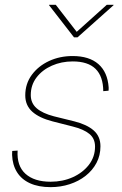

<svg xmlns="http://www.w3.org/2000/svg" viewBox="-20 -769 508 798"><path d="M190.4 8.8Q140.1 8.8 104.7 -7.3Q69.3 -23.4 50.5 -53.7Q31.7 -84 30.3 -125Q30.3 -130.4 30.5 -133.3Q30.8 -136.2 30.8 -141.6L53.2 -143.1Q49.3 -79.6 85.9 -46.6Q122.6 -13.7 190.4 -13.7Q240.7 -13.7 282.5 -32.5Q324.2 -51.3 349.6 -84.2Q375 -117.2 375 -159.7Q375 -193.4 351.3 -212.6Q327.6 -231.9 282.2 -243.2L198.2 -264.6Q143.1 -278.8 114 -304.9Q85 -331.1 85 -372.6Q85 -420.9 112.1 -457.8Q139.2 -494.6 183.8 -515.4Q228.5 -536.1 281.7 -536.1Q350.6 -536.1 388.9 -502.7Q427.2 -469.2 431.6 -405.8Q431.6 -402.3 431.6 -399.4Q431.6 -396.5 431.2 -392.1L409.2 -390.1Q408.7 -451.7 377.2 -482.7Q345.7 -513.7 282.2 -513.7Q235.4 -513.7 195.6 -496.1Q155.8 -478.5 131.8 -447Q107.9 -415.5 107.9 -374Q107.9 -340.3 132.3 -319.1Q156.7 -297.9 204.1 -285.6L289.1 -264.6Q341.3 -251.5 369.4 -226.8Q397.5 -202.1 397.5 -161.1Q397.5 -123 381.1 -92Q364.7 -61 335.9 -38.3Q307.1 -15.6 269.5 -3.4Q231.9 8.8 190.4 8.8ZM211.9 -749 298.8 -636.7 423.8 -749H452.1L451.7 -747.1L302.2 -613.8H287.6L184.1 -747.1V-749Z"/></svg>

Font: Inter 24pt Thin
Style: Italic
Weight: 250
Italic angle: -9.3988°
Version: Version 4.001;git-66647c0bb